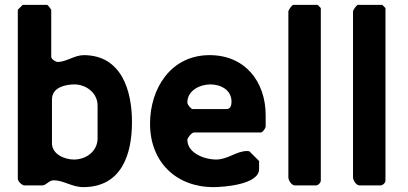

<svg xmlns="http://www.w3.org/2000/svg" viewBox="-20 -760 1672 787"><path d="M173 -740H73L53 -720V-27C53 -17 70 0 80 0H153C170 0 180 -21 200 -21C240 -21 276 7 321 7C477 7 521 -125 521 -260C521 -387 479 -534 323 -534C286 -534 251 -506 217 -506C209 -506 190 -517 190 -527V-720C189 -721 177 -740 173 -740ZM285 -414C332 -414 380 -380 380 -327V-193C380 -139 332 -106 283 -106C246 -106 193 -127 193 -173V-353C193 -402 249 -414 285 -414Z M595 -253C595 -96 702 7 855 7C891 7 1042 -2 1042 -67V-100L1002 -140C1002 -140 995 -141 993 -141C949 -141 914 -106 865 -106C821 -106 748 -131 748 -187C748 -195 766 -217 775 -217H1049C1057 -217 1067 -233 1069 -240V-287C1069 -425 985 -534 839 -534C680 -534 595 -397 595 -253ZM748 -340C748 -390 801 -414 842 -414C883 -414 929 -393 929 -343C929 -331 926 -313 909 -313H769C764 -313 748 -330 748 -340Z M1282 -740H1182C1177 -740 1162 -719 1162 -713V-33C1162 -22 1174 0 1189 0H1275C1284 0 1295 -11 1295 -20V-727Z M1547 -740H1447C1442 -740 1427 -719 1427 -713V-33C1427 -22 1439 0 1454 0H1540C1549 0 1560 -11 1560 -20V-727Z"/></svg>

Font: Asimov Print
Style: C
Weight: 500
Designer: Google
Version: Version 2.000980: 2014